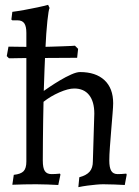

<svg xmlns="http://www.w3.org/2000/svg" viewBox="-20 -762 576 794"><path d="M17 -521 8 -530 15 -569Q15 -569 28.5 -569Q42 -569 63 -568.5Q84 -568 107.5 -568Q131 -568 152 -568Q168 -568 191.5 -569Q215 -570 237.5 -570.5Q260 -571 275 -572Q290 -573 290 -573L303 -560L299 -523L130 -522Q111 -522 91.5 -522Q72 -522 55 -521.5Q38 -521 27.5 -521Q17 -521 17 -521ZM37 -39Q66 -42 77.5 -54Q89 -66 89 -94V-626Q89 -653 80.5 -665.5Q72 -678 52 -678H31L27 -681L31 -713Q54 -716 81.5 -721Q109 -726 135 -731.5Q161 -737 179 -742L185 -729Q181 -722 176 -676Q171 -630 167.5 -555Q164 -480 161 -386Q168 -391 186.5 -403.5Q205 -416 228.5 -430Q252 -444 274.5 -454Q297 -464 311 -464Q376 -464 412 -430.5Q448 -397 448 -335Q448 -322 445.5 -292Q443 -262 440 -225Q437 -188 434.5 -154Q432 -120 432 -98Q432 -69 440 -55.5Q448 -42 467 -42Q473 -42 483.5 -42.5Q494 -43 502 -44L504 -40L496 3Q480 2 453.5 1Q427 0 407 0Q395 0 378 1.5Q361 3 342 5.5Q323 8 304 12L308 -29Q338 -37 351 -52.5Q364 -68 364 -94L370 -292Q370 -342 348.5 -369Q327 -396 287 -396Q262 -396 225.5 -380Q189 -364 160 -341Q159 -304 158.5 -264Q158 -224 157.5 -182.5Q157 -141 157 -98Q157 -67 165.5 -54.5Q174 -42 193 -42Q199 -42 209.5 -42.5Q220 -43 228 -44L230 -40L221 3Q204 2 177 1Q150 0 130 0Q109 0 80.5 0.5Q52 1 31 2Z"/></svg>

Font: Alegreya
Style: Regular
Weight: 400
Designer: Juan Pablo del Peral
Foundry: Huerta Tipografica
Version: Version 2.009